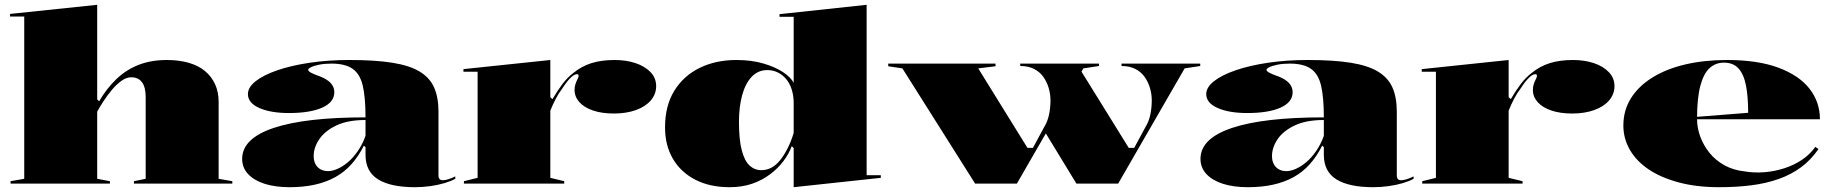

<svg xmlns="http://www.w3.org/2000/svg" viewBox="-20 -765 7638 800"><path d="M948 -10V0H538V-10L587 -20V-360Q587 -402 571.5 -422.5Q556 -443 527 -443Q507 -443 486.5 -428.5Q466 -414 447 -391.5Q428 -369 412 -344.5Q396 -320 385 -300V-20L438 -10V0H24V-10L81 -20V-696H22V-707L385 -745V-351L393 -343Q424 -396 464.5 -435Q505 -474 557 -494.5Q609 -515 675 -515Q726 -515 766 -503.5Q806 -492 833.5 -469.5Q861 -447 876 -414.5Q891 -382 891 -340V-20Z M1436 -515Q1544 -515 1615.5 -503.5Q1687 -492 1729 -466.5Q1771 -441 1789 -400Q1807 -359 1807 -300V-34Q1807 -24 1811.5 -19Q1816 -14 1825 -14Q1834 -14 1847.5 -18Q1861 -22 1877 -30V-20Q1859 -10 1832 -2Q1805 6 1773 10.5Q1741 15 1709 15Q1608 15 1555.5 -17.5Q1503 -50 1503 -120Q1503 -129 1503 -133Q1503 -137 1503 -141.5Q1503 -146 1503 -152L1496 -158Q1474 -114 1444.5 -81Q1415 -48 1377 -27Q1339 -6 1291.5 4.5Q1244 15 1187 15Q1127 15 1083 1Q1039 -13 1014 -39.5Q989 -66 989 -103Q989 -188 1120.5 -232Q1252 -276 1503 -276Q1503 -359 1491.5 -408Q1480 -457 1449 -478.5Q1418 -500 1361 -500Q1332 -500 1310 -495.5Q1288 -491 1276 -485Q1264 -479 1264 -474Q1264 -469 1275 -462.5Q1286 -456 1315 -446Q1373 -423 1373 -381Q1373 -339 1322.5 -316.5Q1272 -294 1184 -294Q1108 -294 1060.5 -315Q1013 -336 1013 -373Q1013 -401 1045 -426.5Q1077 -452 1135 -472Q1193 -492 1270 -503.5Q1347 -515 1436 -515ZM1503 -265Q1429 -265 1381 -242Q1333 -219 1310 -184.5Q1287 -150 1287 -115Q1287 -95 1294.5 -81Q1302 -67 1315.5 -59.5Q1329 -52 1347 -52Q1365 -52 1386.5 -61.5Q1408 -71 1429.5 -89Q1451 -107 1470.5 -135Q1490 -163 1503 -199Z M1913 0V-10L1970 -24V-466H1911V-477L2273 -515V-360L2282 -352Q2303 -388 2324 -415.5Q2345 -443 2369 -461Q2403 -489 2444.5 -502Q2486 -515 2541 -515Q2589 -515 2628 -502Q2667 -489 2690.5 -464.5Q2714 -440 2714 -406Q2714 -373 2692 -347Q2670 -321 2630 -306.5Q2590 -292 2538 -292Q2488 -292 2451 -304.5Q2414 -317 2394 -339.5Q2374 -362 2374 -390Q2374 -404 2378 -415.5Q2382 -427 2386.5 -435.5Q2391 -444 2391 -449Q2391 -456 2384 -456Q2373 -456 2357.5 -441Q2342 -426 2322 -395Q2308 -377 2295.5 -353Q2283 -329 2273 -304V-24L2331 -10V0Z M3591 -745V-35H3650V-24L3287 15V-148L3279 -156Q3267 -124 3244.5 -94Q3222 -64 3189 -39Q3156 -14 3114 0.5Q3072 15 3020 15Q2938 15 2877.5 -16Q2817 -47 2784 -103Q2751 -159 2751 -234Q2751 -325 2790 -387.5Q2829 -450 2896 -482.5Q2963 -515 3048 -515Q3111 -515 3160.5 -500.5Q3210 -486 3242.5 -464.5Q3275 -443 3287 -420V-695H3228V-706ZM3177 -473Q3139 -473 3112.5 -445.5Q3086 -418 3072.5 -369Q3059 -320 3059 -258Q3059 -184 3070.5 -139.5Q3082 -95 3103 -75.5Q3124 -56 3152 -56Q3175 -56 3194.5 -66.5Q3214 -77 3230.5 -97.5Q3247 -118 3261.5 -146.5Q3276 -175 3287 -211V-335Q3287 -367 3278.5 -393Q3270 -419 3255 -436.5Q3240 -454 3220 -463.5Q3200 -473 3177 -473Z M4481 -475 4683 -149H4706L4754 -238Q4767 -259 4773 -287.5Q4779 -316 4779 -347Q4779 -373 4771.5 -398.5Q4764 -424 4749 -445Q4734 -466 4710 -478Q4686 -490 4653 -490V-500H4981V-490L4916 -480L4639 0H4465L4331 -220ZM4043 0 3740 -480 3681 -489V-500H4128V-489L4056 -480L4261 -149H4284L4332 -238Q4345 -259 4351 -287.5Q4357 -316 4357 -347Q4357 -373 4349.5 -398.5Q4342 -424 4327 -445Q4312 -466 4288 -478Q4264 -490 4231 -490V-500H4559V-490L4494 -480L4217 0Z M5429 -515Q5537 -515 5608.5 -503.5Q5680 -492 5722 -466.5Q5764 -441 5782 -400Q5800 -359 5800 -300V-34Q5800 -24 5804.5 -19Q5809 -14 5818 -14Q5827 -14 5840.5 -18Q5854 -22 5870 -30V-20Q5852 -10 5825 -2Q5798 6 5766 10.5Q5734 15 5702 15Q5601 15 5548.5 -17.5Q5496 -50 5496 -120Q5496 -129 5496 -133Q5496 -137 5496 -141.5Q5496 -146 5496 -152L5489 -158Q5467 -114 5437.5 -81Q5408 -48 5370 -27Q5332 -6 5284.5 4.5Q5237 15 5180 15Q5120 15 5076 1Q5032 -13 5007 -39.5Q4982 -66 4982 -103Q4982 -188 5113.5 -232Q5245 -276 5496 -276Q5496 -359 5484.5 -408Q5473 -457 5442 -478.5Q5411 -500 5354 -500Q5325 -500 5303 -495.5Q5281 -491 5269 -485Q5257 -479 5257 -474Q5257 -469 5268 -462.5Q5279 -456 5308 -446Q5366 -423 5366 -381Q5366 -339 5315.5 -316.5Q5265 -294 5177 -294Q5101 -294 5053.5 -315Q5006 -336 5006 -373Q5006 -401 5038 -426.5Q5070 -452 5128 -472Q5186 -492 5263 -503.5Q5340 -515 5429 -515ZM5496 -265Q5422 -265 5374 -242Q5326 -219 5303 -184.5Q5280 -150 5280 -115Q5280 -95 5287.5 -81Q5295 -67 5308.5 -59.5Q5322 -52 5340 -52Q5358 -52 5379.5 -61.5Q5401 -71 5422.5 -89Q5444 -107 5463.5 -135Q5483 -163 5496 -199Z M5906 0V-10L5963 -24V-466H5904V-477L6266 -515V-360L6275 -352Q6296 -388 6317 -415.5Q6338 -443 6362 -461Q6396 -489 6437.5 -502Q6479 -515 6534 -515Q6582 -515 6621 -502Q6660 -489 6683.5 -464.5Q6707 -440 6707 -406Q6707 -373 6685 -347Q6663 -321 6623 -306.5Q6583 -292 6531 -292Q6481 -292 6444 -304.5Q6407 -317 6387 -339.5Q6367 -362 6367 -390Q6367 -404 6371 -415.5Q6375 -427 6379.5 -435.5Q6384 -444 6384 -449Q6384 -456 6377 -456Q6366 -456 6350.5 -441Q6335 -426 6315 -395Q6301 -377 6288.5 -353Q6276 -329 6266 -304V-24L6324 -10V0Z M7176 -515Q7304 -515 7390 -483Q7476 -451 7519.5 -395.5Q7563 -340 7563 -268H7048V-278L7264 -295Q7264 -362 7255 -408.5Q7246 -455 7224 -479.5Q7202 -504 7163 -504Q7128 -504 7103 -481Q7078 -458 7064.5 -406.5Q7051 -355 7051 -270Q7051 -232 7064.5 -195.5Q7078 -159 7103 -128Q7128 -97 7165 -76.5Q7202 -56 7248 -51Q7290 -44 7332.5 -47.5Q7375 -51 7415 -64Q7455 -77 7488 -99Q7521 -121 7544 -153L7557 -144Q7526 -99 7485 -68.5Q7444 -38 7392 -19.5Q7340 -1 7278 7Q7216 15 7143 15Q7049 15 6974.5 -5Q6900 -25 6849 -59.5Q6798 -94 6771 -141Q6744 -188 6744 -242Q6744 -305 6775.5 -355.5Q6807 -406 6865 -442Q6923 -478 7002 -496.5Q7081 -515 7176 -515Z"/></svg>

Font: Kalnia SemiExpanded SemiBold
Style: Regular
Weight: 600
Width: 6
Designer: Frida Medrano
Foundry: Frida Medrano
Version: Version 1.105